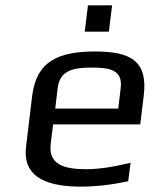

<svg xmlns="http://www.w3.org/2000/svg" viewBox="-20 -686 575 716"><path d="M335 -494C198 -494 116 -458 100 -329L77 -138C65 -39 133 10 281 10C337 10 397 3 458 -10L467 -79C402 -63 347 -55 301 -55C218 -55 160 -73 169 -149L178 -222H503L516 -329C532 -458 468 -494 335 -494ZM322 -434C395 -434 438 -423 430 -357L421 -281H186L195 -357C203 -423 251 -434 322 -434ZM386 -568 398 -666H308L296 -568Z"/></svg>

Font: Gamestation Text
Style: Italic
Weight: 400
Designer: Jonas Hecksher
Foundry: Jonas Hecksher, Playtypeª, e-types AS
Version: Version 1.003